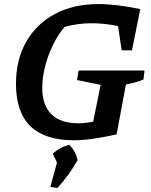

<svg xmlns="http://www.w3.org/2000/svg" viewBox="-20 -684 747 950"><path d="M345 10Q59 10 59 -269Q59 -388 109.5 -477Q160 -566 252 -615Q344 -664 467 -664Q508 -664 563.5 -657.5Q619 -651 674 -639L633 -435H582L564 -555Q497 -569 432 -569Q365 -569 300 -551Q267 -513 242 -461.5Q217 -410 203 -354.5Q189 -299 189 -249Q189 -163 234.5 -118.5Q280 -74 367 -74Q400 -74 441 -82L478 -264L361 -288L369 -335H695L690 -291Q658 -276 603 -266L557 -19Q488 -4 438 3Q388 10 345 10ZM229 241 262 120 241 77Q276 44 323 32Q354 64 364 108Q322 183 264 246Z"/></svg>

Font: Piazzolla SemiBold
Style: Italic
Weight: 600
Italic angle: -11.3°
Designer: Juan Pablo del Peral
Foundry: Huerta Tipografica
Version: Version 1.330